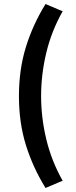

<svg xmlns="http://www.w3.org/2000/svg" viewBox="-20 -755 378 953"><path d="M206 178Q143 76 108.5 -35Q74 -146 74 -278Q74 -410 108.5 -521.5Q143 -633 206 -735L291 -699Q236 -602 210 -494Q184 -386 184 -278Q184 -171 210 -63Q236 45 291 142Z"/></svg>

Font: Assistant ExtraLight
Style: Bold
Weight: 700
Version: Version 3.000